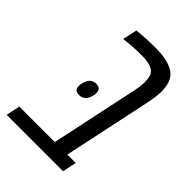

<svg xmlns="http://www.w3.org/2000/svg" viewBox="-215 -722 804 804"><g transform="rotate(45 186.5 -320.0)"><path d="M112.3 -633.8Q165.5 -639.6 216.1 -639.6Q266.6 -639.6 295.9 -630.9Q325.2 -622.1 341.3 -606.9Q367.7 -582 367.7 -526.9Q367.7 -496.6 357.4 -448.2L275.4 -62H325.2L312 0H-22L-8.8 -62H201.2L283.2 -448.2Q290.5 -482.9 290.5 -504.6Q290.5 -526.4 286.1 -540Q281.7 -553.7 270 -561.5Q249 -576.2 203.6 -576.2Q150.4 -576.2 112.3 -571.3L98.6 -569.8ZM150.9 -357.4Q179.7 -357.4 179.7 -330.1Q179.7 -323.2 177.7 -314.9Q168.9 -272.9 133.3 -272.9Q106 -272.9 106 -299.3Q106 -306.2 107.9 -314.9Q116.7 -357.4 150.9 -357.4Z"/></g></svg>

Font: Open Sans Hebrew Condensed
Style: Italic
Weight: 400
Width: 3
Italic angle: -12°
Foundry: Ascender Corporation, Yanek Iontef
Version: Version 2.001;PS 002.001;hotconv 1.0.70;makeotf.lib2.5.58329